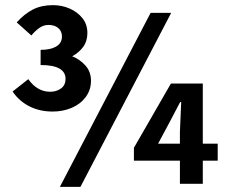

<svg xmlns="http://www.w3.org/2000/svg" viewBox="-20 -715 880 747"><path d="M185 -281Q134 -281 94 -301.5Q54 -322 29 -359L90 -407Q125 -358 175 -358Q200 -358 217.5 -371Q235 -384 235 -408Q235 -462 138 -462V-521Q176 -521 198.5 -534Q221 -547 221 -573Q221 -594 206.5 -606Q192 -618 169 -618Q149 -618 132.5 -606Q116 -594 102 -577L45 -628Q75 -661 108 -678Q141 -695 186 -695Q221 -695 251.5 -681.5Q282 -668 301 -644Q320 -620 320 -587Q320 -555 304 -533Q288 -511 261 -496Q291 -484 312.5 -460Q334 -436 334 -401Q334 -365 313.5 -337.5Q293 -310 259 -295.5Q225 -281 185 -281ZM213 12 566 -665H646L293 12ZM680 0V-90H501V-140L645 -390H769V-156H827V-90H769V0ZM595 -156H680V-202L685 -318H681L640 -240Z"/></svg>

Font: Assistant
Style: Bold
Weight: 700
Designer: Hebrew By Ben Nathan, Latin by Paul Hunt
Version: Version 3.000